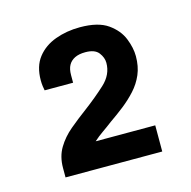

<svg xmlns="http://www.w3.org/2000/svg" viewBox="-65 -865 487 489"><g transform="rotate(-15 178.5 -620.0)"><path d="M51 -440V-465Q51 -495 64.5 -517.5Q78 -540 99.5 -558Q121 -576 144 -593Q176 -617 201.5 -640.5Q227 -664 227 -695Q227 -709 217 -722Q207 -735 182 -735Q165 -735 154 -729.5Q143 -724 137.5 -714Q132 -704 132 -688V-668H57Q56 -672 55 -679.5Q54 -687 54 -695Q54 -732 72 -755Q90 -778 120 -789Q150 -800 185 -800Q233 -800 258.5 -782Q284 -764 294 -739Q304 -714 304 -692Q304 -665 295 -644Q286 -623 270.5 -606Q255 -589 236.5 -574.5Q218 -560 199 -547Q186 -537 173 -528Q160 -519 149 -509H306V-440Z"/></g></svg>

Font: Archivo SemiBold SemiBold
Style: Regular
Weight: 600
Version: Version 2.001